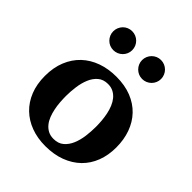

<svg xmlns="http://www.w3.org/2000/svg" viewBox="-203 -850 989 989"><g transform="rotate(45 292.0 -355.5)"><path d="M403.8 -242.2Q403.8 -263.2 401.9 -286.4Q399.9 -309.6 395.3 -332Q390.6 -354.5 382.3 -374.5Q374 -394.5 361.6 -409.7Q349.1 -424.8 332 -433.8Q314.9 -442.9 292 -442.9Q258.3 -442.9 236.8 -424.3Q215.3 -405.8 203.4 -376.7Q191.4 -347.7 186.8 -313Q182.1 -278.3 182.1 -246.1Q182.1 -224.6 183.8 -201.2Q185.5 -177.7 190.2 -155.3Q194.8 -132.8 202.6 -112.8Q210.4 -92.8 222.9 -77.4Q235.4 -62 252.4 -53Q269.5 -43.9 293 -43.9Q327.1 -43.9 348.6 -62.3Q370.1 -80.6 382.3 -109.4Q394.5 -138.2 399.2 -173.3Q403.8 -208.5 403.8 -242.2ZM553.2 -241.2Q553.2 -185.1 535.4 -138.4Q517.6 -91.8 483.4 -58.3Q449.2 -24.9 400.1 -6.3Q351.1 12.2 289.1 12.2Q231.9 12.2 184.8 -5.4Q137.7 -22.9 103.8 -55.7Q69.8 -88.4 51 -135.5Q32.2 -182.6 32.2 -242.2Q32.2 -303.7 51.8 -351.6Q71.3 -399.4 106.2 -432.4Q141.1 -465.3 189.5 -482.7Q237.8 -500 295.9 -500Q357.9 -500 405.8 -481Q453.6 -461.9 486.3 -427.5Q519 -393.1 536.1 -345.7Q553.2 -298.3 553.2 -241.2ZM256.8 -653.8Q256.8 -639.6 251.5 -627.2Q246.1 -614.7 236.6 -605.2Q227.1 -595.7 214.4 -590.3Q201.7 -585 187.5 -585Q173.3 -585 160.6 -590.3Q147.9 -595.7 138.7 -605.2Q129.4 -614.7 124 -627.2Q118.7 -639.6 118.7 -653.8Q118.7 -668 124 -680.7Q129.4 -693.4 138.7 -702.9Q147.9 -712.4 160.6 -717.8Q173.3 -723.1 187.5 -723.1Q201.7 -723.1 214.4 -717.8Q227.1 -712.4 236.6 -702.9Q246.1 -693.4 251.5 -680.7Q256.8 -668 256.8 -653.8ZM466.8 -653.8Q466.8 -639.6 461.4 -627.2Q456.1 -614.7 446.5 -605.2Q437 -595.7 424.3 -590.3Q411.6 -585 397.5 -585Q383.3 -585 370.8 -590.3Q358.4 -595.7 348.9 -605.2Q339.4 -614.7 334 -627.2Q328.6 -639.6 328.6 -653.8Q328.6 -668 334 -680.7Q339.4 -693.4 348.9 -702.9Q358.4 -712.4 370.8 -717.8Q383.3 -723.1 397.5 -723.1Q411.6 -723.1 424.3 -717.8Q437 -712.4 446.5 -702.9Q456.1 -693.4 461.4 -680.7Q466.8 -668 466.8 -653.8Z"/></g></svg>

Font: Charis SIL
Style: Bold
Weight: 700
Foundry: SIL International
Version: Version 4.112